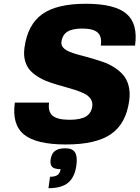

<svg xmlns="http://www.w3.org/2000/svg" viewBox="-20 -740 734 1010"><path d="M303.2 -520Q300.8 -502.4 312.5 -489.5Q324.2 -476.6 346.2 -467.5Q368.2 -458.5 397.2 -450.9Q426.3 -443.4 458 -434.3Q489.7 -425.3 521.5 -414.3Q553.2 -403.3 580.8 -385.7Q608.4 -368.2 628.2 -345.5Q647.9 -322.8 656.7 -288.1Q665.5 -253.4 659.7 -210Q643.1 -89.4 564 -34.7Q484.9 20 327.1 20Q169.9 20 106 -32.5Q42 -85 58.1 -200.2H238.3Q231.4 -152.8 256.8 -131.3Q282.2 -109.9 345.2 -109.9Q402.8 -109.9 431.4 -126.7Q460 -143.6 465.3 -180.2Q468.3 -202.6 457 -219.5Q445.8 -236.3 424.1 -247.3Q402.3 -258.3 373.8 -267.3Q345.2 -276.4 313.2 -285.2Q281.2 -293.9 249.5 -304.2Q217.8 -314.5 189.9 -330.1Q162.1 -345.7 141.8 -366.2Q121.6 -386.7 112.3 -418.5Q103 -450.2 108.9 -490.2Q125.5 -610.8 202.1 -665.5Q278.8 -720.2 431.2 -720.2Q583.5 -720.2 645 -667.7Q706.5 -615.2 690.4 -500H510.3Q517.1 -547.4 493.9 -568.6Q470.7 -589.8 413.1 -589.8Q360.8 -589.8 334.5 -573.2Q308.1 -556.6 303.2 -520ZM381.8 129.9Q373 192.9 338.1 221.4Q303.2 250 234.9 250L243.2 189.9Q269.5 189.9 282.7 180.4Q295.9 170.9 298.8 149.9Q267.1 149.9 254.9 138.2Q242.7 126.5 246.1 100.1Q250.5 68.4 269 54.2Q287.6 40 324.2 40Q360.8 40 374.5 61.3Q388.2 82.5 381.8 129.9Z"/></svg>

Font: Fivo Sans Heavy
Style: Regular
Weight: 900
Designer: Alexander Slobzheninov
Foundry: Alexander Slobzheninov
Version: 1.0